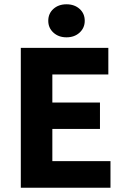

<svg xmlns="http://www.w3.org/2000/svg" viewBox="-20 -875 588 895"><path d="M77 0V-652H485V-528H224V-397H446V-274H224V-124H495V0ZM290 -701Q253 -701 229 -723Q205 -745 205 -778Q205 -812 229 -833.5Q253 -855 290 -855Q327 -855 351 -833.5Q375 -812 375 -778Q375 -745 351 -723Q327 -701 290 -701Z"/></svg>

Font: Source Sans 3
Style: Bold
Weight: 700
Designer: Paul D. Hunt
Foundry: Adobe
Version: Version 3.052;hotconv 1.1.0;makeotfexe 2.6.0